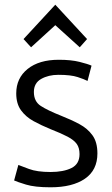

<svg xmlns="http://www.w3.org/2000/svg" viewBox="-20 -784 474 816"><path d="M195 12Q128 12 90.5 0.5Q53 -11 40 -17L58 -83Q69 -79 103 -66Q137 -53 195 -53Q250 -53 284 -70Q318 -87 318 -129Q318 -156 306 -172.5Q294 -189 267.5 -203Q241 -217 195 -235Q156 -251 123 -269Q90 -287 69.5 -315Q49 -343 49 -387Q49 -452 97.5 -491Q146 -530 230 -530Q282 -530 318 -521Q354 -512 369 -505L352 -440Q339 -447 310 -456.5Q281 -466 228 -466Q186 -466 155 -448.5Q124 -431 124 -393Q124 -353 153 -334Q182 -315 240 -292Q283 -275 317.5 -256.5Q352 -238 373 -209Q394 -180 394 -132Q394 -61 341 -24.5Q288 12 195 12ZM112 -583 80 -618 215 -764 350 -618 319 -583 215 -677Z"/></svg>

Font: Ubuntu Sans
Style: Regular
Weight: 400
Designer: Dalton Maag Ltd
Foundry: Dalton Maag Ltd
Version: Version 1.006; ttfautohint (v1.8.4.7-5d5b)